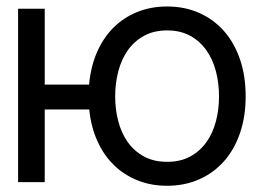

<svg xmlns="http://www.w3.org/2000/svg" viewBox="-20 -573 852 604"><path d="M120.7 -306.8H260.3Q265.3 -362.9 285 -408.4Q304.7 -453.8 336.6 -485.8Q368.6 -517.8 411.6 -535.2Q454.5 -552.6 505.7 -552.6Q561.1 -552.6 606.7 -532.3Q652.3 -512.1 684.8 -475.1Q717.3 -438.2 735.1 -386Q752.8 -333.8 752.8 -269.9Q752.8 -206.7 735.1 -154.7Q717.3 -102.6 684.8 -65.9Q652.3 -29.1 606.7 -8.9Q561.1 11.4 505.7 11.4Q454.9 11.4 412.5 -5.7Q370 -22.7 338.1 -54Q306.1 -85.2 286.2 -129.6Q266.3 -174 260.7 -228.7H120.7V0H36.9V-545.5H120.7ZM505.7 -63.9Q547.9 -63.9 578.7 -80.8Q609.4 -97.7 629.4 -125.9Q649.5 -154.1 659.3 -191.6Q669 -229 669 -269.9Q669 -311.1 659.3 -348.5Q649.5 -386 629.4 -414.6Q609.4 -443.2 578.7 -460.2Q547.9 -477.3 505.7 -477.3Q463.8 -477.3 432.9 -460.2Q402 -443.2 381.9 -414.6Q361.9 -386 352.1 -348.5Q342.3 -311.1 342.3 -269.9Q342.3 -229 352.1 -191.6Q361.9 -154.1 381.9 -125.9Q402 -97.7 432.9 -80.8Q463.8 -63.9 505.7 -63.9Z"/></svg>

Font: Fast_Sans-Dotted
Style: Regular
Weight: 400
Version: Version 3.018